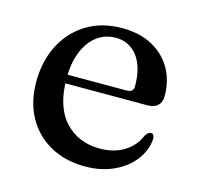

<svg xmlns="http://www.w3.org/2000/svg" viewBox="-79 -561 673 656"><g transform="rotate(15 257.5 -233.0)"><path d="M476 -290.5Q476 -269 463.2 -257.2Q450.5 -245.5 425.5 -245.5H106.5V-276H345.5Q369.5 -276 369.5 -297.5Q369.5 -365 340.8 -402.8Q312 -440.5 264 -440.5Q226 -440.5 197.2 -418.8Q168.5 -397 152.5 -357.2Q136.5 -317.5 136.5 -263.5Q136.5 -163.5 183.8 -112Q231 -60.5 308 -60.5Q357.5 -60.5 394 -83.2Q430.5 -106 445 -143.5Q451 -151.5 455 -154.5Q459 -157.5 463.5 -157.5Q470.5 -157.5 473.2 -152Q476 -146.5 476 -138.5Q472.5 -97.5 446 -63.2Q419.5 -29 375.2 -8.8Q331 11.5 274.5 11.5Q205 11.5 152 -17.8Q99 -47 69.2 -100.2Q39.5 -153.5 39.5 -225Q39.5 -298 68.5 -355Q97.5 -412 150.8 -445Q204 -478 277.5 -478Q338.5 -478 383 -454Q427.5 -430 451.8 -388Q476 -346 476 -290.5Z"/></g></svg>

Font: Fraunces 24pt
Style: Regular
Weight: 400
Version: Version 1.000;[b76b70a41]